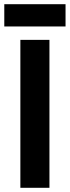

<svg xmlns="http://www.w3.org/2000/svg" viewBox="-31 -889 330 909"><path d="M-10.7 -763.7Q-10.7 -790 -10.7 -869.1Q61.5 -869.1 279.3 -869.1Q279.3 -842.8 279.3 -763.7Q206.1 -763.7 -10.7 -763.7ZM65.4 -700.2Q99.6 -700.2 203.1 -700.2Q203.1 -525.4 203.1 0Q168.9 0 65.4 0Q65.4 -174.8 65.4 -700.2Z"/></svg>

Font: LeFont
Style: Regular
Weight: 700
Designer: Leryon MEDIA
Version: Version 1.0